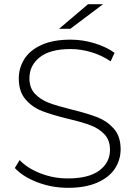

<svg xmlns="http://www.w3.org/2000/svg" viewBox="-20 -895 649 920"><path d="M51 -90 74 -128Q111 -89 173.5 -64.5Q236 -40 305 -40Q405 -40 456 -78Q507 -116 507 -177Q507 -224 480 -252Q453 -280 413 -295Q373 -310 305 -326Q228 -345 181.5 -363Q135 -381 102.5 -418.5Q70 -456 70 -519Q70 -570 97 -612.5Q124 -655 179.5 -680Q235 -705 318 -705Q376 -705 432 -688Q488 -671 529 -642L510 -601Q468 -630 417.5 -645Q367 -660 318 -660Q221 -660 171 -621Q121 -582 121 -520Q121 -473 148 -445Q175 -417 215 -402Q255 -387 324 -370Q401 -351 447 -333Q493 -315 525.5 -278.5Q558 -242 558 -180Q558 -129 530.5 -87Q503 -45 446 -20Q389 5 306 5Q229 5 159.5 -21.5Q90 -48 51 -90ZM402 -875H474L317 -757H263Z"/></svg>

Font: Idrija Light
Style: Regular
Weight: 300
Designer: Julieta Ulanovsky
Foundry: Julieta Ulanovsky
Version: Version 7.200